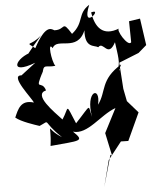

<svg xmlns="http://www.w3.org/2000/svg" viewBox="-20 -541 633 805"><path d="M70 -225C18 -226 117 -126 122 -111C67 -123 56 -84 44 -48C68 -31 125 -18 146 -13C196 -40 152 -35 240 34C166 -3 197 -37 192 71C316 48 337 52 286 11C348 24 401 -59 464 -88L421 17L450 112L443 108L417 244L436 130L487 52L518 50L561 -70L512 -117L497 -169L480 -278L561 -319L593 -352L567 -463L521 -452L530 -364C518 -342 462 -420 480 -422C411 -387 377 -428 362 -489C416 -511 319 -407 354 -521C304 -483 333 -447 282 -399C237 -459 257 -416 208 -414C192 -422 169 -434 128 -339C81 -369 108 -344 152 -393C58 -263 82 -279 117 -324C44 -300 14 -223 128 -278ZM158 -225C161 -279 171 -256 212 -265C195 -285 178 -371 201 -339C217 -386 305 -321 334 -414C335 -338 376 -352 392 -343C413 -371 433 -295 462 -364C473 -314 487 -270 471 -250C497 -264 466 -219 488 -271C400 -206 426 -158 391 -102C403 -184 336 -160 366 -51C347 -102 366 -109 299 -24C252 -112 271 -93 242 -40C207 -72 118 -144 173 -162C154 -210 123 -151 160 -243Z"/></svg>

Font: Charger Distortion
Style: 2It
Weight: 400
Designer: Jasper
Foundry: Cannot Into Space Fonts
Version: Version 0.98